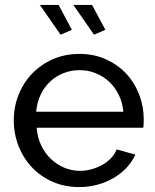

<svg xmlns="http://www.w3.org/2000/svg" viewBox="-20 -750 631 780"><path d="M302 10Q243 10 194 -11.5Q145 -33 110 -70Q75 -107 55.5 -156.5Q36 -206 36 -261Q36 -316 55.5 -365Q75 -414 110.5 -451Q146 -488 195 -509.5Q244 -531 303 -531Q362 -531 410.5 -509Q459 -487 493 -450.5Q527 -414 545.5 -365.5Q564 -317 564 -265Q564 -254 563.5 -245Q563 -236 562 -231H129Q132 -192 147 -160Q162 -128 186 -105Q210 -82 240.5 -69Q271 -56 305 -56Q329 -56 352 -62.5Q375 -69 395 -80Q415 -91 430.5 -107Q446 -123 454 -143L530 -122Q517 -93 494.5 -69Q472 -45 442.5 -27.5Q413 -10 377 0Q341 10 302 10ZM481 -296Q478 -333 462.5 -364.5Q447 -396 423.5 -418Q400 -440 369 -452.5Q338 -465 303 -465Q268 -465 237 -452.5Q206 -440 182.5 -417.5Q159 -395 144.5 -364Q130 -333 127 -296ZM278 -730H354L408 -629L362 -609ZM142 -730H218L272 -629L226 -609Z"/></svg>

Font: Raleway Medium Alt1
Style: Regular
Weight: 500
Designer: Matt McInerney, Pablo Impallari, Rodrigo Fuenzalida
Foundry: Matt McInerney, Pablo Impallari, Rodrigo Fuenzalida
Version: Version 3.000g; ttfautohint (v1.5) -l 8 -r 28 -G 28 -x 14 -D